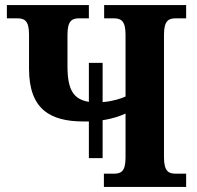

<svg xmlns="http://www.w3.org/2000/svg" viewBox="-20 -734 773 754"><path d="M329 -113H383V-262C424 -268 453 -279 473 -288V-115C473 -59 454 -52 427 -52H388V0H711V-52H670C643 -52 624 -60 624 -116V-598C624 -654 643 -662 670 -662H711V-714H389V-662H426C454 -662 473 -654 473 -598V-355C456 -347 422 -336 383 -333V-487H329V-334C268 -344 245 -382 245 -474V-598C245 -654 264 -662 291 -662H329V-714H7V-662H48C75 -662 94 -654 94 -599V-464C94 -305 177 -257 308 -257C315 -257 322 -257 329 -257Z"/></svg>

Font: Noto Serif SemiCondensed
Style: Bold
Weight: 700
Width: 4
Designer: Monotype Design Team
Foundry: Monotype Imaging Inc.
Version: Version 2.015